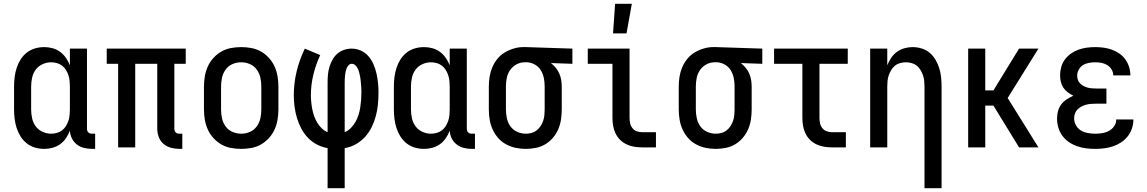

<svg xmlns="http://www.w3.org/2000/svg" viewBox="-20 -776 6040 1011"><path d="M213 8Q188 8 164 1Q140 -6 120.5 -21.5Q101 -37 88 -58Q75 -79 67.5 -102.5Q60 -126 57 -150.5Q54 -175 54 -200V-320Q54 -345 57 -369.5Q60 -394 67.5 -417.5Q75 -441 88 -462Q101 -483 120.5 -498.5Q140 -514 164 -521Q188 -528 213 -528Q235 -528 257 -522Q279 -516 296.5 -503Q314 -490 327 -471.5Q340 -453 348 -432V-520H438V-99Q438 -93 439.5 -88Q441 -83 445 -79Q449 -75 454 -73.5Q459 -72 465 -72H481V8H465Q444 8 423 3Q402 -2 385 -15Q368 -28 358.5 -47.5Q349 -67 348 -88Q340 -67 327.5 -48.5Q315 -30 297 -17Q279 -4 257 2Q235 8 213 8ZM249 -72Q264 -72 279 -76Q294 -80 306.5 -89.5Q319 -99 327 -112Q335 -125 340 -139.5Q345 -154 346.5 -169.5Q348 -185 348 -200V-320Q348 -335 346.5 -350.5Q345 -366 340 -380.5Q335 -395 327 -408Q319 -421 306.5 -430.5Q294 -440 279 -444Q264 -448 249 -448Q226 -448 204 -438Q182 -428 168 -409Q154 -390 149 -366.5Q144 -343 144 -320V-200Q144 -177 149 -153.5Q154 -130 168 -111Q182 -92 204 -82Q226 -72 249 -72Z M925 8Q902 8 880 2Q858 -4 841 -18.5Q824 -33 816 -54.5Q808 -76 808 -99V-440H692V0H602V-440H542V-520H958V-440H898V-99Q898 -93 899.5 -88Q901 -83 905 -79Q909 -75 914 -73.5Q919 -72 925 -72H940V8Z M1250 8Q1223 8 1196 3Q1169 -2 1145.5 -15.5Q1122 -29 1103.5 -49.5Q1085 -70 1074 -94.5Q1063 -119 1058.5 -146Q1054 -173 1054 -200V-320Q1054 -347 1058.5 -374Q1063 -401 1074 -425.5Q1085 -450 1103.5 -470.5Q1122 -491 1145.5 -504.5Q1169 -518 1196 -523Q1223 -528 1250 -528Q1277 -528 1304 -523Q1331 -518 1354.5 -504.5Q1378 -491 1396.5 -470.5Q1415 -450 1426 -425.5Q1437 -401 1441.5 -374Q1446 -347 1446 -320V-200Q1446 -173 1441.5 -146Q1437 -119 1426 -94.5Q1415 -70 1396.5 -49.5Q1378 -29 1354.5 -15.5Q1331 -2 1304 3Q1277 8 1250 8ZM1250 -72Q1274 -72 1296 -81.5Q1318 -91 1332 -110.5Q1346 -130 1351 -153Q1356 -176 1356 -200V-320Q1356 -344 1351 -367Q1346 -390 1332 -409.5Q1318 -429 1296 -438.5Q1274 -448 1250 -448Q1226 -448 1204 -438.5Q1182 -429 1168 -409.5Q1154 -390 1149 -367Q1144 -344 1144 -320V-200Q1144 -176 1149 -153Q1154 -130 1168 -110.5Q1182 -91 1204 -81.5Q1226 -72 1250 -72Z M1705 215V4Q1676 -1 1649 -15Q1622 -29 1601 -51Q1580 -73 1566 -100Q1552 -127 1543.5 -155.5Q1535 -184 1531 -214Q1527 -244 1527 -274Q1527 -338 1542 -400Q1557 -462 1585 -520L1666 -486Q1643 -436 1630 -382.5Q1617 -329 1617 -274Q1617 -256 1619 -237Q1621 -218 1624.5 -200Q1628 -182 1634.5 -164Q1641 -146 1650.5 -130Q1660 -114 1674 -100.5Q1688 -87 1705 -80V-343Q1705 -364 1707 -384.5Q1709 -405 1715 -424.5Q1721 -444 1731 -462Q1741 -480 1756.5 -493.5Q1772 -507 1792 -513.5Q1812 -520 1832 -520Q1857 -520 1880.5 -509.5Q1904 -499 1920.5 -479.5Q1937 -460 1947 -436.5Q1957 -413 1962.5 -388.5Q1968 -364 1970.5 -339Q1973 -314 1973 -289Q1973 -257 1970 -226Q1967 -195 1959 -165Q1951 -135 1937 -106.5Q1923 -78 1902 -55Q1881 -32 1853.5 -16.5Q1826 -1 1795 4V215ZM1795 -80Q1814 -88 1828 -102.5Q1842 -117 1852 -134.5Q1862 -152 1868 -171.5Q1874 -191 1877 -210.5Q1880 -230 1881.5 -250Q1883 -270 1883 -291Q1883 -301 1882.5 -311.5Q1882 -322 1881 -332.5Q1880 -343 1879 -353.5Q1878 -364 1876 -374.5Q1874 -385 1871 -395.5Q1868 -406 1863.5 -415.5Q1859 -425 1851 -432.5Q1843 -440 1832 -440Q1823 -440 1816 -433Q1809 -426 1805.5 -417Q1802 -408 1800 -399Q1798 -390 1797 -380.5Q1796 -371 1795.5 -362Q1795 -353 1795 -343Z M2213 8Q2188 8 2164 1Q2140 -6 2120.5 -21.5Q2101 -37 2088 -58Q2075 -79 2067.5 -102.5Q2060 -126 2057 -150.5Q2054 -175 2054 -200V-320Q2054 -345 2057 -369.5Q2060 -394 2067.5 -417.5Q2075 -441 2088 -462Q2101 -483 2120.5 -498.5Q2140 -514 2164 -521Q2188 -528 2213 -528Q2235 -528 2257 -522Q2279 -516 2296.5 -503Q2314 -490 2327 -471.5Q2340 -453 2348 -432V-520H2438V-99Q2438 -93 2439.5 -88Q2441 -83 2445 -79Q2449 -75 2454 -73.5Q2459 -72 2465 -72H2481V8H2465Q2444 8 2423 3Q2402 -2 2385 -15Q2368 -28 2358.5 -47.5Q2349 -67 2348 -88Q2340 -67 2327.5 -48.5Q2315 -30 2297 -17Q2279 -4 2257 2Q2235 8 2213 8ZM2249 -72Q2264 -72 2279 -76Q2294 -80 2306.5 -89.5Q2319 -99 2327 -112Q2335 -125 2340 -139.5Q2345 -154 2346.5 -169.5Q2348 -185 2348 -200V-320Q2348 -335 2346.5 -350.5Q2345 -366 2340 -380.5Q2335 -395 2327 -408Q2319 -421 2306.5 -430.5Q2294 -440 2279 -444Q2264 -448 2249 -448Q2226 -448 2204 -438Q2182 -428 2168 -409Q2154 -390 2149 -366.5Q2144 -343 2144 -320V-200Q2144 -177 2149 -153.5Q2154 -130 2168 -111Q2182 -92 2204 -82Q2226 -72 2249 -72Z M2749 8Q2722 8 2695.5 2.5Q2669 -3 2645 -16Q2621 -29 2603 -49.5Q2585 -70 2574 -94.5Q2563 -119 2558.5 -146Q2554 -173 2554 -200V-320Q2554 -346 2558 -371.5Q2562 -397 2572 -421Q2582 -445 2598.5 -465.5Q2615 -486 2637.5 -499.5Q2660 -513 2685 -520.5Q2710 -528 2736 -528H2750L2994 -520V-440L2881 -444Q2895 -433 2906.5 -419Q2918 -405 2925 -389Q2932 -373 2935 -355.5Q2938 -338 2938 -320V-200Q2938 -173 2934 -146.5Q2930 -120 2919.5 -95.5Q2909 -71 2891.5 -50.5Q2874 -30 2851.5 -16.5Q2829 -3 2802.5 2.5Q2776 8 2749 8ZM2749 -72Q2764 -72 2779 -76Q2794 -80 2806 -89.5Q2818 -99 2826.5 -112Q2835 -125 2840 -139.5Q2845 -154 2846.5 -169.5Q2848 -185 2848 -200V-320Q2848 -342 2844 -363.5Q2840 -385 2829 -404Q2818 -423 2799 -434.5Q2780 -446 2758 -448H2743Q2720 -448 2699.5 -437Q2679 -426 2666 -407Q2653 -388 2648.5 -365.5Q2644 -343 2644 -320V-200Q2644 -177 2649 -153.5Q2654 -130 2667.5 -111Q2681 -92 2703 -82Q2725 -72 2749 -72Z M3208 -600 3219 -756H3307L3279 -600ZM3360 0Q3339 0 3318.5 -3.5Q3298 -7 3279 -16Q3260 -25 3245 -40Q3230 -55 3221 -74Q3212 -93 3208.5 -113.5Q3205 -134 3205 -155V-440H3075V-520H3295V-155Q3295 -141 3298 -127Q3301 -113 3310 -101.5Q3319 -90 3332.5 -85Q3346 -80 3360 -80H3434V0Z M3749 8Q3722 8 3695.5 2.5Q3669 -3 3645 -16Q3621 -29 3603 -49.5Q3585 -70 3574 -94.5Q3563 -119 3558.5 -146Q3554 -173 3554 -200V-320Q3554 -346 3558 -371.5Q3562 -397 3572 -421Q3582 -445 3598.5 -465.5Q3615 -486 3637.5 -499.5Q3660 -513 3685 -520.5Q3710 -528 3736 -528H3750L3994 -520V-440L3881 -444Q3895 -433 3906.5 -419Q3918 -405 3925 -389Q3932 -373 3935 -355.5Q3938 -338 3938 -320V-200Q3938 -173 3934 -146.5Q3930 -120 3919.5 -95.5Q3909 -71 3891.5 -50.5Q3874 -30 3851.5 -16.5Q3829 -3 3802.5 2.5Q3776 8 3749 8ZM3749 -72Q3764 -72 3779 -76Q3794 -80 3806 -89.5Q3818 -99 3826.5 -112Q3835 -125 3840 -139.5Q3845 -154 3846.5 -169.5Q3848 -185 3848 -200V-320Q3848 -342 3844 -363.5Q3840 -385 3829 -404Q3818 -423 3799 -434.5Q3780 -446 3758 -448H3743Q3720 -448 3699.5 -437Q3679 -426 3666 -407Q3653 -388 3648.5 -365.5Q3644 -343 3644 -320V-200Q3644 -177 3649 -153.5Q3654 -130 3667.5 -111Q3681 -92 3703 -82Q3725 -72 3749 -72Z M4360 0Q4339 0 4318.5 -3.5Q4298 -7 4279 -16Q4260 -25 4245 -40Q4230 -55 4221 -74Q4212 -93 4208.5 -113.5Q4205 -134 4205 -155V-440H4056V-520H4444V-440H4295V-155Q4295 -141 4298 -127Q4301 -113 4310 -101.5Q4319 -90 4332.5 -85Q4346 -80 4360 -80H4434V0Z M4848 215V-320Q4848 -335 4846.5 -350.5Q4845 -366 4840 -380Q4835 -394 4827 -407.5Q4819 -421 4807 -430.5Q4795 -440 4780 -444Q4765 -448 4750 -448Q4735 -448 4720 -444Q4705 -440 4693 -430.5Q4681 -421 4673 -407.5Q4665 -394 4660 -380Q4655 -366 4653.5 -350.5Q4652 -335 4652 -320V0H4562V-520H4652V-432Q4660 -453 4672.5 -471.5Q4685 -490 4703 -503Q4721 -516 4742.5 -522Q4764 -528 4786 -528Q4810 -528 4834 -520.5Q4858 -513 4876 -497.5Q4894 -482 4906.5 -460.5Q4919 -439 4926 -416Q4933 -393 4935.5 -368.5Q4938 -344 4938 -320V215Z M5078 0V-520H5168V-300H5211L5346 -520H5448L5286 -260L5448 0H5346L5211 -220H5168V0Z M5747 8Q5723 8 5699 5Q5675 2 5652 -6Q5629 -14 5609 -27.5Q5589 -41 5574.5 -60.5Q5560 -80 5553 -103.5Q5546 -127 5546 -151Q5546 -171 5551 -190.5Q5556 -210 5568 -226Q5580 -242 5597 -253Q5614 -264 5632 -272Q5617 -279 5603 -289.5Q5589 -300 5579.5 -314Q5570 -328 5566 -345Q5562 -362 5562 -379Q5562 -401 5568 -423Q5574 -445 5587.5 -463Q5601 -481 5619.5 -494Q5638 -507 5659 -514.5Q5680 -522 5702.5 -525Q5725 -528 5747 -528Q5769 -528 5791.5 -525Q5814 -522 5834.5 -514.5Q5855 -507 5873.5 -494.5Q5892 -482 5905 -464Q5918 -446 5925 -424.5Q5932 -403 5932 -381V-379H5842Q5842 -396 5833 -410.5Q5824 -425 5810 -433.5Q5796 -442 5780 -445Q5764 -448 5747 -448Q5731 -448 5714 -445Q5697 -442 5683 -433.5Q5669 -425 5660.5 -409.5Q5652 -394 5652 -378Q5652 -367 5655.5 -356Q5659 -345 5667 -337Q5675 -329 5685 -323.5Q5695 -318 5705.5 -315Q5716 -312 5727.5 -311Q5739 -310 5750 -310H5806V-230H5750Q5737 -230 5724 -229Q5711 -228 5698.5 -224.5Q5686 -221 5674.5 -215Q5663 -209 5654 -200Q5645 -191 5640.5 -178.5Q5636 -166 5636 -153Q5636 -133 5646 -115.5Q5656 -98 5672.5 -88.5Q5689 -79 5708.5 -75.5Q5728 -72 5747 -72Q5766 -72 5784.5 -75Q5803 -78 5819.5 -87Q5836 -96 5847 -112Q5858 -128 5858 -147H5948V-146Q5948 -123 5940.5 -100Q5933 -77 5918 -58Q5903 -39 5883 -26Q5863 -13 5840.5 -5.5Q5818 2 5794.5 5Q5771 8 5747 8Z"/></svg>

Font: Iosevka SS18 Medium
Style: Regular
Weight: 500
Monospace: yes
Designer: Belleve Invis
Foundry: Belleve Invis
Version: Version 25.1.1; ttfautohint (v1.8.4)